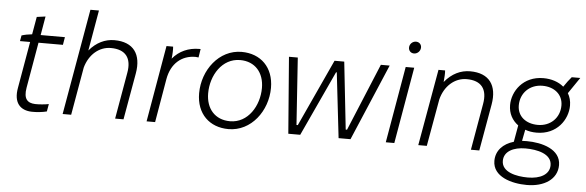

<svg xmlns="http://www.w3.org/2000/svg" viewBox="-55 -908 3968 1301"><g transform="rotate(5 1929.5 -257.5)"><path d="M176 3C209 4 253 -1 278 -8L287 -59C264 -54 221 -50 194 -51C141 -53 114 -80 127 -156L181 -467H347L356 -520H191L213 -648L154 -640L133 -520C110 -518 80 -512 62 -506L55 -467H124L69 -151C50 -48 97 1 176 3Z M386 0H444L501 -326C526 -416 593 -474 673 -474C772 -474 817 -419 798 -315L743 0H800L856 -317C879 -448 823 -529 692 -529C629 -529 570 -501 522 -444L570 -720H512Z M957 0H1015L1066 -298C1085 -404 1155 -464 1249 -464C1256 -464 1263 -463 1270 -462L1279 -520H1270C1197 -520 1134 -492 1089 -438C1093 -468 1094 -500 1092 -520H1047Z M1514 4C1668 4 1777 -142 1777 -299C1777 -439 1688 -525 1558 -525C1405 -525 1295 -379 1295 -221C1295 -81 1385 4 1514 4ZM1520 -50C1418 -50 1356 -121 1356 -226C1356 -348 1430 -469 1553 -469C1654 -469 1716 -398 1716 -293C1716 -172 1642 -50 1520 -50Z M1921 0H2002L2207 -443H2212L2263 0H2344L2565 -520H2505L2315 -62H2306L2256 -520H2190L1980 -64H1971L1940 -520H1880Z M2584 0H2642L2732 -520H2674ZM2722 -616C2744 -616 2766 -635 2766 -661C2766 -681 2751 -697 2729 -697C2706 -697 2685 -678 2685 -653C2685 -632 2700 -616 2722 -616Z M2805 0H2863L2920 -321C2943 -413 3012 -474 3093 -474C3192 -474 3237 -419 3218 -315L3163 0H3220L3276 -317C3299 -448 3243 -529 3112 -529C3048 -529 2988 -501 2939 -441C2942 -472 2944 -500 2942 -520H2897Z M3596 -154C3735 -154 3806 -262 3806 -356C3806 -388 3798 -416 3784 -439L3859 -549H3801C3786 -532 3766 -506 3749 -480C3714 -510 3665 -526 3611 -526C3472 -526 3401 -418 3401 -325C3401 -267 3427 -222 3468 -192L3448 -79C3376 -58 3328 -9 3328 61C3328 169 3457 205 3561 205C3678 205 3767 149 3767 52C3767 -56 3639 -91 3535 -91L3503 -90L3518 -167C3542 -158 3568 -154 3596 -154ZM3564 154C3485 154 3385 133 3385 56C3385 -9 3450 -41 3531 -41C3610 -41 3710 -20 3710 58C3710 122 3646 154 3564 154ZM3600 -207C3519 -207 3460 -253 3460 -328C3460 -413 3523 -474 3609 -474C3689 -474 3748 -427 3748 -352C3748 -267 3685 -207 3600 -207Z"/></g></svg>

Font: Fixel Text 20240404 Light
Style: Italic
Weight: 300
Width: 4
Italic angle: -10°
Designer: AlfaBravo + MacPaw
Foundry: Kyrylo Tkachov, Marchela Mozhyna, Serhii Makarenko, Maria Weinstein, Zakhar Kryvoshyya
Version: Version 1.211;Glyphs 3.2 (3225)